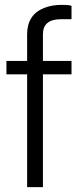

<svg xmlns="http://www.w3.org/2000/svg" viewBox="-20 -764 318 784"><path d="M272 -739.7V-685.5H228.5Q155.3 -685.5 155.3 -624V-515.1H272V-460.4H155.3V0H90.8V-460.4H6.3V-515.1H90.8V-624Q90.8 -703.6 159.7 -731.4Q191.9 -744.1 229.7 -744.1Q267.6 -744.1 272 -739.7Z"/></svg>

Font: News Cycle
Style: Regular
Weight: 500
Version: Version 0.5.2